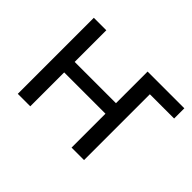

<svg xmlns="http://www.w3.org/2000/svg" viewBox="-110 -747 957 957"><g transform="rotate(45 369.0 -268.0)"><path d="M85 0V-536H173V-313H464V-536H723V-464H552V0H464V-239H173V0Z"/></g></svg>

Font: Noto Sans Ambassadori
Style: Regular
Weight: 400
Designer: Monotype Design Team
Foundry: Monotype Imaging Inc.
Version: Version 2.013